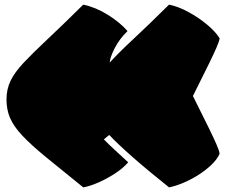

<svg xmlns="http://www.w3.org/2000/svg" viewBox="-20 -774 975 828"><path d="M339 34Q242 -44 177.5 -97Q113 -150 76 -189.5Q39 -229 23.5 -265Q8 -301 8 -345Q8 -389 25.5 -425.5Q43 -462 82 -503.5Q121 -545 184.5 -604.5Q248 -664 339 -754Q392 -743 444.5 -710.5Q497 -678 530 -640Q495 -606 475 -567Q455 -528 453 -504Q492 -547 555 -605.5Q618 -664 709 -754Q749 -746 793 -722Q837 -698 873.5 -667.5Q910 -637 927 -609Q926 -597 913.5 -568.5Q901 -540 883 -503Q865 -466 846 -428.5Q827 -391 812 -360Q827 -329 846 -291.5Q865 -254 883 -217Q901 -180 913.5 -151.5Q926 -123 927 -111Q916 -86 890.5 -62Q865 -38 833 -18Q801 2 768 15.5Q735 29 709 34Q615 -41 552 -96.5Q489 -152 451 -192L428 -173Q448 -152 476.5 -126Q505 -100 533 -74Q510 -48 475.5 -25.5Q441 -3 404.5 13Q368 29 339 34Z"/></svg>

Font: Oi
Style: Regular
Weight: 400
Designer: Kostas Bartsokas, Mohamad Dakak
Foundry: Foundry5
Version: Version 4.000